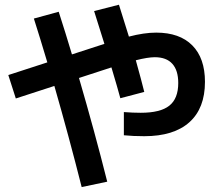

<svg xmlns="http://www.w3.org/2000/svg" viewBox="-20 -757 904 800"><path d="M496.1 -193.4V-290Q534.2 -287.1 566.4 -287.1Q648.4 -287.1 685.5 -316.7Q722.7 -346.2 722.7 -411.1Q722.7 -463.9 698 -491.2Q673.3 -518.6 625 -518.6Q596.2 -518.6 545.9 -505.9Q570.3 -418.5 581.1 -374L481.4 -347.7Q471.2 -386.2 444.3 -476.1L309.1 -432.1Q374.5 -208 426.8 0L320.3 22.5Q267.6 -186.5 206.5 -398.9L45.9 -346.7L14.6 -444.3L177.2 -497.1Q145.5 -603.5 121.1 -679.7L224.6 -708Q253.9 -617.2 279.8 -530.3L415 -574.2L372.1 -710.9L475.6 -737.3L517.1 -604.5Q580.6 -621.1 630.9 -621.1Q728.5 -621.1 781.2 -567.9Q834 -514.6 834 -416Q834 -305.7 769 -247.6Q704.1 -189.5 581.1 -189.5Q535.2 -189.5 496.1 -193.4Z"/></svg>

Font: Pretendard GOV SemiBold
Style: Regular
Weight: 600
Designer: Base glyphs from Inter by Rasmus Andersson; Hangeul glyphs from Noto Sans CJK(Source Han Sans) by Jang Soo-young and Kan
Foundry: Kil Hyung-jin
Version: Version 1.309